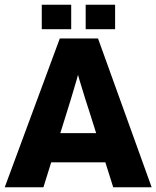

<svg xmlns="http://www.w3.org/2000/svg" viewBox="-23 -789 659 809"><path d="M-3 0 229 -627H345Q337 -589 325 -543.5Q313 -498 300 -453Q287 -408 275.5 -370.5Q264 -333 257 -311L160 0ZM616 0H454L356 -311Q349 -333 337 -370Q325 -407 312 -451.5Q299 -496 286.5 -542Q274 -588 266 -627H390ZM138 -105V-228H463V-105ZM462 -666H338V-769H462ZM277 -666H153V-769H277Z"/></svg>

Font: Blinker
Style: Regular
Weight: 400
Designer: Juergen Huber
Foundry: supertype
Version: 1.017